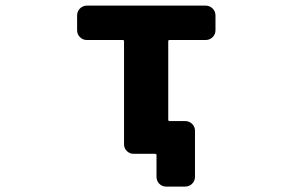

<svg xmlns="http://www.w3.org/2000/svg" viewBox="-20 -568 1040 687"><path d="M574.2 99.6Q559.6 99.6 549.8 89.4Q540 79.1 540 64.5V-12.7Q540 -17.6 535.2 -17.6H458Q444.3 -17.6 434.1 -27.3Q423.8 -37.1 423.8 -51.8V-420.9Q423.8 -424.8 418.9 -424.8H291Q276.4 -424.8 266.1 -435.1Q255.9 -445.3 255.9 -460V-512.7Q255.9 -527.3 266.1 -537.6Q276.4 -547.9 291 -547.9H715.8Q730.5 -547.9 740.7 -537.6Q751 -527.3 751 -512.7V-460Q751 -445.3 740.7 -435.1Q730.5 -424.8 715.8 -424.8H586.9Q582 -424.8 582 -420.9V-139.6Q582 -134.8 586.9 -134.8H642.6Q657.2 -134.8 667.5 -124.5Q677.7 -114.3 677.7 -100.6V64.5Q677.7 79.1 667.5 89.4Q657.2 99.6 642.6 99.6Z"/></svg>

Font: Rounded-L Mgen+ 1mn bold
Style: Bold
Weight: 700
Designer: [Source Han Sans]
Ryoko NISHIZUKA  (kana & ideographs); Paul D. Hunt (Latin, Greek & Cyrillic); Wenlong ZHANG  (bopomofo
Version: Version 1.059.20150602